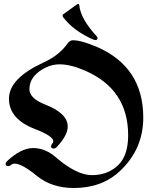

<svg xmlns="http://www.w3.org/2000/svg" viewBox="-20 -920 771 962"><path d="M8.3 0ZM298.3 -849.6 364.3 -897Q368.7 -900.4 371.6 -900.4Q376.5 -900.4 377.4 -892.1Q384.8 -824.7 463.9 -738.8Q468.8 -733.4 468.8 -730Q468.8 -719.2 458 -719.2Q447.8 -719.2 404.3 -743.2Q336.4 -780.8 296.4 -834Q293.5 -837.9 293.5 -842Q293.5 -846.2 298.3 -849.6ZM8.3 -99.1Q8.3 -106 16.1 -113.3Q85.9 -178.2 146.2 -178.2Q206.5 -178.2 258.8 -132.8Q363.3 -42.5 440.4 -42.5Q519 -42.5 570.6 -91.1Q622.1 -139.6 622.1 -242.2Q622.1 -472.2 406.7 -565.9Q334 -597.7 278.3 -597.7Q243.7 -597.7 210.9 -582.5Q127.4 -542 127.4 -473.1Q127.4 -426.8 209 -395Q319.3 -351.6 319.3 -286.1Q319.3 -241.7 264.6 -183.6Q257.3 -175.8 249 -175.8Q235.8 -175.8 235.8 -187.5Q235.8 -193.8 241.5 -200Q247.1 -206.1 247.1 -211.9Q247.1 -238.3 154.3 -273.9Q24.9 -323.7 24.9 -425.5Q24.9 -527.3 198.2 -606.9Q277.3 -643.1 318.4 -702.1Q329.6 -718.3 344.7 -718.3Q388.2 -718.3 466.3 -684.6Q697.8 -584 697.8 -330.6Q697.8 -173.3 582 -64Q491.7 22 349.6 22Q239.3 22 164.3 -39.1Q89.4 -100.1 54.2 -100.1Q42.5 -100.1 35.4 -93.8Q28.3 -87.4 21.5 -87.4Q8.3 -87.4 8.3 -99.1Z"/></svg>

Font: UnifrakturMaguntia21
Style: Book
Weight: 400
Designer: j. 'mach' wust, Gerrit Ansmann, Georg Duffner, based on a font by Peter Wiegel, original typeface by Carl Albert Fahrenw
Version: Version 2017-03-19